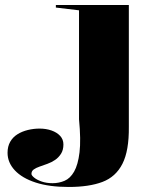

<svg xmlns="http://www.w3.org/2000/svg" viewBox="-20 -728 596 763"><path d="M253 15Q176 15 122 -2.5Q68 -20 39 -51Q10 -82 10 -121Q10 -146 20.5 -164.5Q31 -183 49.5 -194.5Q68 -206 91 -211.5Q114 -217 137 -217Q163 -217 184.5 -209.5Q206 -202 219 -188Q232 -174 232 -154Q232 -132 222.5 -117Q213 -102 199 -92.5Q185 -83 168.5 -77Q152 -71 137.5 -66Q123 -61 114 -54.5Q105 -48 105 -37Q105 -31 116 -22Q127 -13 146 -6.5Q165 0 189 0Q214 0 236.5 -9.5Q259 -19 274.5 -46Q290 -73 296 -122.5Q302 -172 294 -254V-687L202 -698V-708H492V-224Q493 -129 466.5 -77Q440 -25 387 -5Q334 15 253 15Z"/></svg>

Font: Kalnia SemiBold
Style: Regular
Weight: 600
Designer: Frida Medrano
Foundry: Frida Medrano
Version: Version 1.105